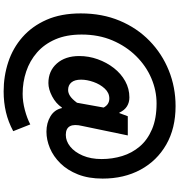

<svg xmlns="http://www.w3.org/2000/svg" viewBox="16 -826 1008 1081"><g transform="rotate(90 520.5 -285.0)"><path d="M494 199Q408 199 329 173Q250 147 188.5 93Q127 39 91 -42.5Q55 -124 55 -235Q55 -356 96 -454Q137 -552 209.5 -622.5Q282 -693 376.5 -731Q471 -769 577 -769Q702 -769 793.5 -716.5Q885 -664 935 -571.5Q985 -479 985 -358Q985 -279 961.5 -219.5Q938 -160 899 -120.5Q860 -81 813.5 -61.5Q767 -42 721 -42Q672 -42 634.5 -64.5Q597 -87 588 -129H585Q562 -95 522 -74Q482 -53 447 -53Q379 -53 337 -100.5Q295 -148 295 -227Q295 -280 313 -330.5Q331 -381 362.5 -421.5Q394 -462 436.5 -485.5Q479 -509 528 -509Q556 -509 578 -495.5Q600 -482 614 -452H616L634 -500H742L689 -245Q666 -151 739 -151Q774 -151 805 -176Q836 -201 855.5 -246.5Q875 -292 875 -353Q875 -413 858 -468.5Q841 -524 804 -567.5Q767 -611 707 -636.5Q647 -662 562 -662Q489 -662 420 -632.5Q351 -603 295.5 -547Q240 -491 207 -413.5Q174 -336 174 -240Q174 -155 201 -92.5Q228 -30 275 11Q322 52 382 72Q442 92 508 92Q552 92 599 79.5Q646 67 680 49L718 145Q666 173 611 186Q556 199 494 199ZM486 -164Q503 -164 520 -175Q537 -186 558 -214L585 -364Q568 -396 534 -396Q502 -396 478 -370Q454 -344 441 -307Q428 -270 428 -237Q428 -201 443.5 -182.5Q459 -164 486 -164Z"/></g></svg>

Font: Source Han Sans SC Heavy
Style: Regular
Weight: 900
Designer: Ryoko NISHIZUKA Ë•øÂ°öÊ∂ºÂ≠ê (kana, bopomofo & ideographs); Paul D. Hunt (Latin, Greek & Cyrillic); Sandoll Communicatio
Foundry: Adobe
Version: Version 2.004;hotconv 1.0.118;makeotfexe 2.5.65603